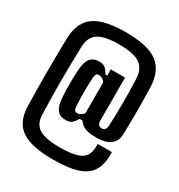

<svg xmlns="http://www.w3.org/2000/svg" viewBox="-206 -887 1097 1176"><g transform="rotate(30 342.5 -299.5)"><path d="M342.2 150.1Q238.6 150.1 173.7 128.8Q108.8 107.4 78.2 61.2Q47.5 14.9 46.1 -60.2Q45 -116.8 44.2 -169.4Q43.4 -222.1 43.4 -276.8Q43.4 -331.4 43.9 -393Q44.5 -454.7 46.1 -529Q47.5 -607.2 78 -655.6Q108.4 -704 173.2 -726.4Q238.1 -748.8 342.2 -748.8Q444.3 -748.8 508.9 -726.5Q573.6 -704.3 605.1 -655.7Q636.6 -607.2 639 -528.2Q640.2 -480.6 640.8 -437.9Q641.3 -395.1 641.3 -355.1Q641.3 -315 640.7 -276.2Q640.1 -237.3 638.9 -197.7Q637.2 -148.5 602.3 -123.7Q567.3 -98.9 506.9 -98.9Q445.1 -98.9 417.5 -113.6Q389.8 -128.3 381 -147.4H360.5Q347.7 -124.9 332.9 -111.5Q318.1 -98.1 288.2 -98.1Q248.6 -98.1 228.1 -123.2Q207.6 -148.3 202.9 -206.9Q200.8 -236.7 200.2 -271.2Q199.6 -305.8 200.5 -339.6Q201.4 -373.4 202.9 -400.5Q206.5 -460.4 227.8 -486.1Q249 -511.9 289.9 -511.9Q317.6 -511.9 332.1 -499.7Q346.7 -487.5 360.3 -462.2H373.7V-505.4H474.8L475.1 -200Q475.1 -182.7 483.5 -173.5Q491.9 -164.4 506.9 -164.4Q520.4 -164.4 528 -173.7Q535.5 -183.1 536.7 -200.9Q538.4 -231.7 539.4 -269.8Q540.5 -307.8 540.7 -350.8Q541 -393.9 540.4 -440.2Q539.9 -486.5 537.7 -534Q534.9 -602.5 490.8 -633Q446.7 -663.6 342.2 -663.6Q240.5 -663.6 195.8 -633.9Q151.1 -604.2 149 -534Q147 -466.4 146 -405.8Q145.1 -345.3 145.1 -288Q145.1 -230.8 146 -173.5Q147 -116.2 149 -54.4Q151.1 10 195.5 37.4Q239.9 64.9 342.2 64.9Q442.6 64.9 487.5 40Q532.4 15.1 532.7 -50Q532.9 -56.2 532.9 -60.2Q532.9 -64.1 532.7 -69.9H633Q633.3 -65.3 633.3 -61.1Q633.4 -56.9 633.1 -50.5Q632.8 23.7 603.1 67.6Q573.4 111.5 509.4 130.8Q445.4 150.1 342.2 150.1ZM330.5 -169.6Q341 -169.6 354.3 -177.5Q367.7 -185.4 373.7 -196.5V-410.8Q368.6 -424.3 354.2 -431.9Q339.7 -439.5 330.5 -439.5Q316.2 -439.5 310.7 -431.7Q305.3 -423.9 304.3 -409.8Q302 -370.4 301.4 -337.8Q300.8 -305.1 301.4 -272.7Q302.1 -240.2 304.3 -201Q305.3 -183.5 311.9 -176.6Q318.5 -169.6 330.5 -169.6Z"/></g></svg>

Font: Big Shoulders Text SC Thin
Style: Regular
Weight: 100
Designer: Patric King
Foundry: XO Type Co
Version: Version 2.002